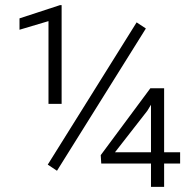

<svg xmlns="http://www.w3.org/2000/svg" viewBox="-20 -730 765 750"><path d="M220.7 -710V-324.2H169.4V-647.5L56.2 -613.8V-658.2L214.4 -710ZM549.8 -618.7 202.6 -63 166.5 -86.9 513.7 -642.6ZM683.6 -135.3V-91.3H621.1V0H569.8V-91.3H375.5L373.5 -124L567.4 -385.3H621.1V-135.3ZM429.2 -135.3H569.8V-320.8L555.2 -296.9Z"/></svg>

Font: Vazirmatn RD FD ExtraLight
Style: Regular
Weight: 200
Designer: Saber Rastikerdar
Foundry: Saber Rastikerdar
Version: Version 33.003